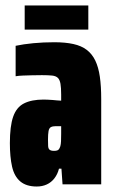

<svg xmlns="http://www.w3.org/2000/svg" viewBox="-20 -672 418 700"><path d="M114 8Q76 8 54 -10.5Q32 -29 24 -64.5Q16 -100 16 -150Q16 -212 28 -246.5Q40 -281 67.5 -295Q95 -309 139 -309Q147 -309 155 -308.5Q163 -308 171.5 -307.5Q180 -307 187.5 -306Q195 -305 203 -305V-327Q203 -352 200.5 -366.5Q198 -381 191 -388Q184 -395 170 -396.5Q156 -398 133 -398Q114 -398 96 -397.5Q78 -397 63.5 -396.5Q49 -396 37 -394V-505Q65 -511 101.5 -514.5Q138 -518 178 -518Q218 -518 247.5 -511.5Q277 -505 296.5 -490Q316 -475 327.5 -451Q339 -427 344 -392.5Q349 -358 349 -311V0H208L204 -57H195Q190 -37 178.5 -22Q167 -7 150.5 0.5Q134 8 114 8ZM177 -122Q184 -122 188.5 -123.5Q193 -125 195.5 -129Q198 -133 200 -139Q202 -146 202.5 -157.5Q203 -169 203 -185V-212H183Q172 -212 165.5 -208.5Q159 -205 157 -194Q155 -183 155 -163Q155 -149 155.5 -139.5Q156 -130 161 -126Q166 -122 177 -122ZM70 -564V-652H302V-564Z"/></svg>

Font: Saira ExtraCondensed Black
Style: Regular
Weight: 900
Width: 2
Designer: Hector Gatti with collaboration of the Omnibus-Type team
Foundry: Omnibus-Type
Version: Version 1.101